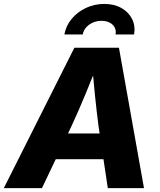

<svg xmlns="http://www.w3.org/2000/svg" viewBox="-48 -975 827 995"><path d="M-28.3 0 337.4 -727.5H568.4L698.2 0H510.7L462.9 -318.8Q452.6 -397.5 443.8 -484.6Q435.1 -571.8 427.2 -668H468.8Q430.2 -572.8 394.3 -485.6Q358.4 -398.4 321.3 -318.8L169.4 0ZM163.6 -149.9 185.5 -283.2H578.1L556.2 -149.9ZM492.2 -954.6Q543.9 -954.6 581.3 -933.3Q618.7 -912.1 636.5 -876.5Q654.3 -840.8 647 -796.4H550.8Q556.2 -827.1 535.2 -847.2Q514.2 -867.2 478 -867.2Q441.9 -867.2 414.1 -847.2Q386.2 -827.1 380.9 -796.4H285.6Q293.5 -840.8 322.8 -876.5Q352.1 -912.1 396.2 -933.3Q440.4 -954.6 492.2 -954.6Z"/></svg>

Font: Inter 20pt ExtraBold
Style: Italic
Weight: 800
Italic angle: -9.3988°
Version: Version 4.001;git-66647c0bb